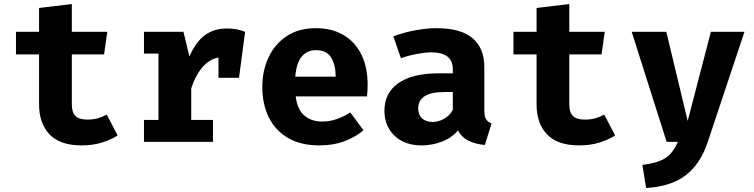

<svg xmlns="http://www.w3.org/2000/svg" viewBox="-20 -702 3732 950"><path d="M562.1 -31.8Q530.3 -11.3 485.1 3.1Q440 17.4 383.6 17.4Q276.9 17.4 225.1 -37.2Q173.3 -91.8 173.3 -185.6V-432.8H59V-544.6H173.3V-662.6L335.4 -682.1V-544.6H510.8L494.9 -432.8H335.4V-185.6Q335.4 -145.1 353.8 -127.7Q372.3 -110.3 412.8 -110.3Q441.5 -110.3 465.4 -117.2Q489.2 -124.1 508.2 -134.9Z M692.3 0V-108.7H764.1V-436.9H692.3V-544.6H887.7L917.4 -422.1Q946.7 -492.3 992.1 -526.7Q1037.4 -561 1103.1 -561Q1130.8 -561 1152.3 -556.7Q1173.8 -552.3 1192.8 -544.6L1162.6 -316.9H1061V-417.4Q1014.9 -409.2 980 -367.4Q945.1 -325.6 926.2 -264.6V-108.7H1033.8V0Z M1443.1 -225.1Q1451.3 -158.5 1486.7 -129.5Q1522.1 -100.5 1573.8 -100.5Q1611.3 -100.5 1646.2 -112.8Q1681 -125.1 1713.3 -145.6L1778.5 -57.4Q1740 -24.6 1685.4 -3.6Q1630.8 17.4 1561 17.4Q1467.7 17.4 1404.6 -19.7Q1341.5 -56.9 1309.7 -122.1Q1277.9 -187.2 1277.9 -271.8Q1277.9 -352.3 1308.7 -418.2Q1339.5 -484.1 1398.7 -523.3Q1457.9 -562.6 1543.6 -562.6Q1621.5 -562.6 1678.7 -529.2Q1735.9 -495.9 1767.4 -433.3Q1799 -370.8 1799 -283.1Q1799 -269.2 1798.2 -253.3Q1797.4 -237.4 1795.9 -225.1ZM1543.6 -453.8Q1500 -453.8 1473.3 -422.6Q1446.7 -391.3 1441 -322.6H1641Q1640.5 -382.1 1617.9 -417.9Q1595.4 -453.8 1543.6 -453.8Z M2376.4 -156.9Q2376.4 -126.2 2384.9 -112.3Q2393.3 -98.5 2412.3 -91.3L2379 15.4Q2330.8 10.8 2297.7 -5.9Q2264.6 -22.6 2245.6 -56.4Q2214.4 -19 2165.6 -0.8Q2116.9 17.4 2066.2 17.4Q1982.1 17.4 1932.1 -30.5Q1882.1 -78.5 1882.1 -153.8Q1882.1 -242.6 1951.5 -290.8Q2021 -339 2147.2 -339H2220.5V-359.5Q2220.5 -443.1 2112.8 -443.1Q2086.7 -443.1 2045.6 -435.6Q2004.6 -428.2 1963.6 -414.4L1926.2 -522.1Q1979 -542.1 2036.2 -552.3Q2093.3 -562.6 2138.5 -562.6Q2260 -562.6 2318.2 -513.1Q2376.4 -463.6 2376.4 -370.3ZM2122.1 -98.5Q2148.2 -98.5 2176.9 -114.1Q2205.6 -129.7 2220.5 -158.5V-246.7H2180.5Q2112.8 -246.7 2081 -225.9Q2049.2 -205.1 2049.2 -165.1Q2049.2 -133.8 2068.5 -116.2Q2087.7 -98.5 2122.1 -98.5Z M3023.6 -31.8Q2991.8 -11.3 2946.7 3.1Q2901.5 17.4 2845.1 17.4Q2738.5 17.4 2686.7 -37.2Q2634.9 -91.8 2634.9 -185.6V-432.8H2520.5V-544.6H2634.9V-662.6L2796.9 -682.1V-544.6H2972.3L2956.4 -432.8H2796.9V-185.6Q2796.9 -145.1 2815.4 -127.7Q2833.8 -110.3 2874.4 -110.3Q2903.1 -110.3 2926.9 -117.2Q2950.8 -124.1 2969.7 -134.9Z M3663.6 -544.6 3482.1 0Q3446.2 108.2 3373.6 164.6Q3301 221 3176.9 228.2L3158.5 113.8Q3212.3 107.2 3245.4 93.8Q3278.5 80.5 3298.7 57.7Q3319 34.9 3333.8 0H3278.5L3105.6 -544.6H3276.9L3382.6 -103.6L3497.4 -544.6Z"/></svg>

Font: Fira Code
Style: Bold
Weight: 700
Monospace: yes
Designer: Carrois Corporate, Edenspiekermann AG, Nikita Prokopov
Foundry: Carrois Corporate, Edenspiekermann AG, Nikita Prokopov
Version: Version 6.000; ttfautohint (v1.8.2) -l 8 -r 50 -G 200 -x 14 